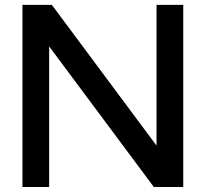

<svg xmlns="http://www.w3.org/2000/svg" viewBox="-20 -752 827 772"><path d="M716.8 0H598.6L177.7 -565.4V0H70.3V-732.4H188.5L609.4 -166.5V-732.4H716.8Z"/></svg>

Font: Kumbh Sans Medium
Style: Regular
Weight: 500
Version: Version 1.005